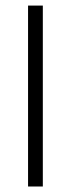

<svg xmlns="http://www.w3.org/2000/svg" viewBox="-20 -678 257 698"><path d="M135.7 -657.7V0H82V-657.7Z"/></svg>

Font: Vazirmatn RD UI ExtraLight
Style: Regular
Weight: 200
Designer: Saber Rastikerdar
Foundry: Saber Rastikerdar
Version: Version 33.003